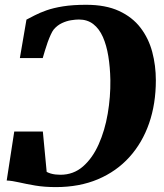

<svg xmlns="http://www.w3.org/2000/svg" viewBox="-20 -772 686 802"><path d="M340 -752Q421.5 -752 477.2 -726.2Q533 -700.5 567 -656Q601 -611.5 616 -554.8Q631 -498 631 -436.5Q631 -338.5 602.8 -257Q574.5 -175.5 520.5 -115.8Q466.5 -56 389 -23.2Q311.5 9.5 213.5 9.5Q165 9.5 127 3Q89 -3.5 59.8 -10.2Q30.5 -17 8 -18L39.5 -222.5H159L175 -54Q182.5 -50 191.8 -47.2Q201 -44.5 211.5 -43.2Q222 -42 232.5 -42Q287 -42 326.8 -76.8Q366.5 -111.5 392.2 -169.2Q418 -227 430 -297.2Q442 -367.5 441 -438Q440 -491 432.5 -537Q425 -583 409.8 -617.5Q394.5 -652 369.8 -671.2Q345 -690.5 309.5 -690.5Q296 -690.5 277 -687.5Q258 -684.5 238.8 -675.5Q219.5 -666.5 204.5 -649Q198.5 -641.5 192 -627.2Q185.5 -613 179.2 -595.8Q173 -578.5 167.8 -561Q162.5 -543.5 158.5 -529.5H63L90.5 -690Q105 -697.5 125.2 -708Q145.5 -718.5 174.2 -728.8Q203 -739 243.5 -745.5Q284 -752 340 -752Z"/></svg>

Font: Merriweather 60pt Black
Style: Italic
Weight: 900
Italic angle: -7.8°
Version: Version 2.101